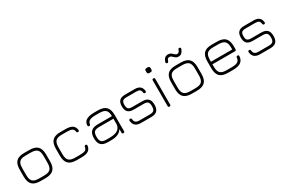

<svg xmlns="http://www.w3.org/2000/svg" viewBox="91 -1686 4020 2720"><g transform="rotate(-30 2101.0 -326.0)"><path d="M255 0Q163.5 0 121.8 -41.8Q80 -83.5 80 -174V-286Q80 -378.5 121.8 -420.2Q163.5 -462 255 -461H337Q428.5 -461 470.2 -419.2Q512 -377.5 512 -286V-175Q512 -83.5 470.2 -41.8Q428.5 0 337 0ZM122 -174Q122 -101.5 151.8 -71.8Q181.5 -42 255 -42H337Q410.5 -42 440.2 -71.8Q470 -101.5 470 -175V-286Q470 -359.5 440.2 -389.2Q410.5 -419 337 -419H255Q206 -419.5 176.8 -406.8Q147.5 -394 134.8 -364.8Q122 -335.5 122 -286Z M847 0Q755.5 0 713.8 -41.8Q672 -83.5 672 -175V-287Q672 -378.5 713.8 -420.2Q755.5 -462 847 -461H929Q1002.5 -461 1039.8 -436.2Q1077 -411.5 1083 -358Q1084 -347.5 1078.2 -341.8Q1072.5 -336 1062 -336Q1052.5 -336 1047.5 -341.2Q1042.5 -346.5 1041 -356Q1036.5 -390.5 1011 -404.8Q985.5 -419 929 -419H847Q773.5 -420 743.8 -390.8Q714 -361.5 714 -287V-175Q714 -101.5 743.8 -71.8Q773.5 -42 847 -42H929Q985.5 -42 1011 -56.2Q1036.5 -70.5 1041 -105Q1042.5 -115 1047.5 -120Q1052.5 -125 1062 -125Q1072.5 -125 1078.2 -119.2Q1084 -113.5 1083 -103Q1077 -50 1039.8 -25Q1002.5 0 929 0Z M1358 0Q1282.5 0 1247.8 -34.8Q1213 -69.5 1213 -145Q1213 -221 1248 -256Q1283 -291 1358 -291H1591Q1590.5 -361.5 1560.5 -390.2Q1530.5 -419 1458 -419H1400Q1332 -419 1301 -403.2Q1270 -387.5 1264 -350Q1262.5 -340.5 1257.8 -335.2Q1253 -330 1243 -330Q1232.5 -330 1227 -335.8Q1221.5 -341.5 1222 -352Q1226 -409 1270.2 -435Q1314.5 -461 1400 -461H1458Q1549.5 -461 1591.2 -419.2Q1633 -377.5 1633 -286V-21Q1633 0 1612 0Q1591 0 1591 -21V-80Q1545 0 1414 0ZM1358 -42H1414Q1466.5 -42 1504.8 -54Q1543 -66 1565.2 -92Q1587.5 -118 1591 -160V-249H1358Q1300.5 -249 1277.8 -226.2Q1255 -203.5 1255 -145Q1255 -87.5 1277.8 -64.8Q1300.5 -42 1358 -42Z M1902 -1Q1841.5 -1 1810.5 -27.2Q1779.5 -53.5 1774 -108Q1773.5 -118.5 1779 -124.2Q1784.5 -130 1795 -130Q1805 -130 1810.2 -124.8Q1815.5 -119.5 1816 -109Q1820 -72.5 1839.8 -57.8Q1859.5 -43 1902 -43H2066Q2115.5 -43 2134.2 -62.2Q2153 -81.5 2153 -130Q2153 -179 2134.2 -198Q2115.5 -217 2066 -217H1904Q1841 -217 1811 -246.5Q1781 -276 1781 -339Q1781 -403 1811 -432.5Q1841 -462 1904 -462H2061Q2173 -462 2182 -362Q2183.5 -351.5 2178 -345.8Q2172.5 -340 2162 -340Q2151.5 -340 2146.5 -345.2Q2141.5 -350.5 2140 -361Q2137 -394 2119 -407Q2101 -420 2061 -420H1904Q1858.5 -420 1840.8 -402.5Q1823 -385 1823 -339Q1823 -294 1840.8 -276.5Q1858.5 -259 1904 -259H2066Q2133 -259 2164 -228Q2195 -197 2195 -130Q2195 -63.5 2164 -32.2Q2133 -1 2066 -1Z M2355.5 -555Q2325.5 -555 2325.5 -586V-606.5Q2325.5 -636.5 2355.5 -636.5H2376Q2405.5 -636.5 2405.5 -606.5V-586Q2405.5 -555 2376 -555ZM2366 0Q2345 0 2345 -21V-440Q2345 -461 2366 -461Q2387 -461 2387 -440V-21Q2387 0 2366 0Z M2732 0Q2640.5 0 2598.8 -41.8Q2557 -83.5 2557 -174V-286Q2557 -378.5 2598.8 -420.2Q2640.5 -462 2732 -461H2814Q2905.5 -461 2947.2 -419.2Q2989 -377.5 2989 -286V-175Q2989 -83.5 2947.2 -41.8Q2905.5 0 2814 0ZM2599 -174Q2599 -101.5 2628.8 -71.8Q2658.5 -42 2732 -42H2814Q2887.5 -42 2917.2 -71.8Q2947 -101.5 2947 -175V-286Q2947 -359.5 2917.2 -389.2Q2887.5 -419 2814 -419H2732Q2683 -419.5 2653.8 -406.8Q2624.5 -394 2611.8 -364.8Q2599 -335.5 2599 -286ZM2832 -549Q2805 -549 2788.2 -561.5Q2771.5 -574 2761 -585Q2750 -596.5 2740.2 -603.2Q2730.5 -610 2714 -610Q2696 -610 2686.5 -601Q2677 -592 2668 -564Q2666 -557.5 2660.5 -553.2Q2655 -549 2648 -549Q2634.5 -549 2629.8 -559.8Q2625 -570.5 2628 -577Q2641.5 -617 2661.8 -634.5Q2682 -652 2714 -652Q2744 -652 2762 -639Q2780 -626 2791 -614Q2804.5 -600.5 2812.8 -595.8Q2821 -591 2832 -591Q2849.5 -591 2860.5 -601.8Q2871.5 -612.5 2879 -637Q2881.5 -644 2886 -648Q2890.5 -652 2900 -652Q2912 -652 2917 -642.2Q2922 -632.5 2919 -625Q2905.5 -588.5 2885 -568.8Q2864.5 -549 2832 -549Z M3191 -215V-174Q3191 -101.5 3220.8 -71.8Q3250.5 -42 3324 -42H3406Q3473.5 -42 3503.5 -60.5Q3533.5 -79 3538 -124Q3539 -134.5 3544.2 -139.8Q3549.5 -145 3560 -145Q3570 -145 3575.5 -139.2Q3581 -133.5 3580 -123Q3575 -59.5 3532.5 -29.8Q3490 0 3406 0H3324Q3232.5 0 3190.8 -41.8Q3149 -83.5 3149 -174V-286Q3149 -378.5 3190.8 -420.2Q3232.5 -462 3324 -461H3406Q3497.5 -461 3539.2 -419.2Q3581 -377.5 3581 -286V-236Q3581 -215 3560 -215ZM3324 -419Q3250.5 -420 3220.8 -390.2Q3191 -360.5 3191 -286V-257H3539V-286Q3539 -359.5 3509.2 -389.2Q3479.5 -419 3406 -419Z M3849 -1Q3788.5 -1 3757.5 -27.2Q3726.5 -53.5 3721 -108Q3720.5 -118.5 3726 -124.2Q3731.5 -130 3742 -130Q3752 -130 3757.2 -124.8Q3762.5 -119.5 3763 -109Q3767 -72.5 3786.8 -57.8Q3806.5 -43 3849 -43H4013Q4062.5 -43 4081.2 -62.2Q4100 -81.5 4100 -130Q4100 -179 4081.2 -198Q4062.5 -217 4013 -217H3851Q3788 -217 3758 -246.5Q3728 -276 3728 -339Q3728 -403 3758 -432.5Q3788 -462 3851 -462H4008Q4120 -462 4129 -362Q4130.5 -351.5 4125 -345.8Q4119.5 -340 4109 -340Q4098.5 -340 4093.5 -345.2Q4088.5 -350.5 4087 -361Q4084 -394 4066 -407Q4048 -420 4008 -420H3851Q3805.5 -420 3787.8 -402.5Q3770 -385 3770 -339Q3770 -294 3787.8 -276.5Q3805.5 -259 3851 -259H4013Q4080 -259 4111 -228Q4142 -197 4142 -130Q4142 -63.5 4111 -32.2Q4080 -1 4013 -1Z"/></g></svg>

Font: Jura Light Light
Style: Regular
Weight: 300
Version: Version 5.106